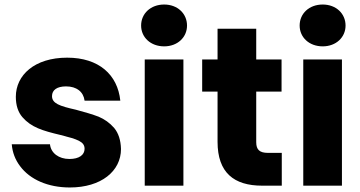

<svg xmlns="http://www.w3.org/2000/svg" viewBox="-20 -821 1594 849"><path d="M69 -86C113 -27 192 8 289 8C427 8 515 -64 515 -162C514 -201 504 -232 485 -255C465 -278 442 -294 416 -305C390 -315 356 -325 315 -336C243 -352 210 -364 210 -396C210 -423 232 -439 272 -439C319 -439 349 -415 354 -376H512C500 -491 417 -566 277 -566C133 -566 50 -489 50 -393C50 -355 60 -325 79 -303C118 -258 168 -243 248 -224C323 -205 354 -195 354 -163C354 -136 330 -118 287 -118C240 -118 205 -144 201 -183H32C35 -147 47 -115 69 -86Z M620 0H791V-558H620ZM604 -708C604 -656 646 -616 706 -616C765 -616 807 -656 807 -708C807 -761 765 -801 706 -801C646 -801 604 -761 604 -708Z M942 -416V-194C942 -57 1015 0 1139 0H1226V-145H1165C1128 -145 1113 -159 1113 -192V-416H1225V-558H1113V-694H942V-558H874V-416Z M1321 0H1492V-558H1321ZM1305 -708C1305 -656 1347 -616 1407 -616C1466 -616 1508 -656 1508 -708C1508 -761 1466 -801 1407 -801C1347 -801 1305 -761 1305 -708Z"/></svg>

Font: Poppins
Style: Bold
Weight: 700
Designer: Ninad Kale (Devanagari), Jonny Pinhorn (Latin)
Foundry: Indian Type Foundry
Version: 4.004